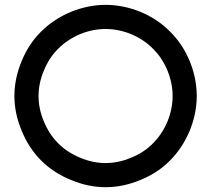

<svg xmlns="http://www.w3.org/2000/svg" viewBox="-20 -780 880 800"><path d="M688.5 -111.3Q637.7 -59.6 565.4 -30.3Q493.2 0 419.9 0Q347.7 0 275.4 -30.3Q203.1 -59.6 151.4 -111.3Q99.6 -163.1 70.3 -235.4Q40 -307.6 40 -379.9Q40 -453.1 70.3 -525.4Q99.6 -597.7 151.4 -648.4Q203.1 -700.2 275.4 -730.5Q347.7 -759.8 419.9 -759.8Q493.2 -759.8 565.4 -730.5Q637.7 -700.2 688.5 -648.4Q740.2 -597.7 770.5 -525.4Q799.8 -453.1 799.8 -379.9Q799.8 -307.6 770.5 -235.4Q740.2 -163.1 688.5 -111.3ZM699.2 -379.9Q699.2 -433.6 677.7 -486.3Q655.3 -540 617.2 -577.1Q580.1 -615.2 526.4 -637.7Q473.6 -659.2 419.9 -659.2Q366.2 -659.2 313.5 -637.7Q260.7 -615.2 222.7 -577.1Q184.6 -540 163.1 -486.3Q140.6 -433.6 140.6 -379.9Q140.6 -326.2 163.1 -273.4Q184.6 -220.7 222.7 -182.6Q260.7 -144.5 313.5 -123Q366.2 -100.6 419.9 -100.6Q473.6 -100.6 526.4 -123Q580.1 -144.5 617.2 -182.6Q655.3 -220.7 677.7 -273.4Q699.2 -326.2 699.2 -379.9Z"/></svg>

Font: Alibu-Mazigh Belqasem 1
Style: Bold
Weight: 400
Designer: Mazigh Mubarik Belqasem
Version: Version 1.0